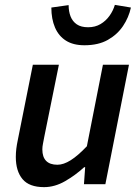

<svg xmlns="http://www.w3.org/2000/svg" viewBox="-20 -757 573 789"><path d="M161 12Q100 12 72.5 -21Q45 -54 45 -112Q45 -129 47 -145.5Q49 -162 53 -181L115 -491H222L162 -195Q159 -178 156.5 -166Q154 -154 154 -143Q154 -112 169.5 -96Q185 -80 216 -80Q241 -80 270.5 -98.5Q300 -117 337 -156L403 -491H510L413 0H325L330 -70H326Q290 -37 247.5 -12.5Q205 12 161 12ZM327 -571Q281 -571 251 -590Q221 -609 206 -644Q191 -679 191 -726L262 -736Q262 -710 270 -689.5Q278 -669 295.5 -657Q313 -645 342 -645Q371 -645 393 -658Q415 -671 430 -692Q445 -713 452 -737L518 -726Q509 -685 485.5 -650Q462 -615 423 -593Q384 -571 327 -571Z"/></svg>

Font: Source Sans 3 SemiBold
Style: Italic
Weight: 600
Italic angle: -11°
Designer: Paul D. Hunt
Foundry: Adobe
Version: Version 3.046;hotconv 1.0.118;makeotfexe 2.5.65603